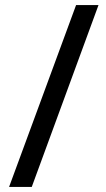

<svg xmlns="http://www.w3.org/2000/svg" viewBox="-20 -738 422 762"><path d="M371 -718H282L16 4H106Z"/></svg>

Font: Noto Sans Bengali ExtraCondensed Medium
Style: Regular
Weight: 500
Width: 2
Designer: Joana Ranito - Universal Thirst; Jelle Bosma - Monotype Design Team
Foundry: Universal Thirst ehf.
Version: Version 3.000